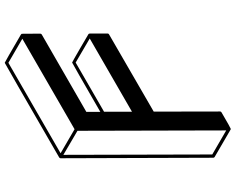

<svg xmlns="http://www.w3.org/2000/svg" viewBox="-108 -764 949 772"><g transform="rotate(-90 366.0 -378.5)"><path d="M233.9 75.2H231.4L120.6 10.7Q117.2 8.8 117.2 4.9L115.2 -609.4Q115.7 -612.8 118.7 -614.7Q497.1 -833.5 499 -833.5Q501 -833.5 612.3 -768.6L613.3 -767.6L614.3 -767.1V-766.6H614.7L615.7 -764.6L616.2 -690.4Q615.7 -686.5 612.8 -684.6L301.8 -505.4V-449.2Q498 -562.5 500 -562.5Q501.5 -562.5 557.6 -530Q613.8 -497.6 613.8 -497.1H614.3V-496.6Q614.7 -496.1 615 -495.8Q615.2 -495.6 615.5 -495.6Q615.7 -495.6 615.7 -495.1L616.2 -492.7H616.7V-419.4Q616.7 -416 613.3 -414.1L302.7 -234.4L303.2 32.7Q303.2 36.1 299.8 38.1Q236.3 75.2 233.9 75.2ZM302.2 -321.8 596.7 -491.7 500 -548.3 302.2 -434.1ZM227.1 57.1 225.6 -541 128.9 -597.7 130.4 1ZM231.9 -552.7 595.7 -762.7 499 -818.8 135.3 -608.9Z"/></g></svg>

Font: 3D Isometric
Style: Bold
Weight: 700
Designer: GGBotNet
Foundry: GGBotNet
Version: 1.14